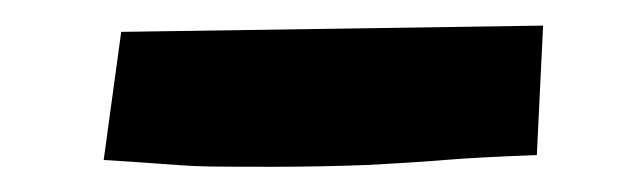

<svg xmlns="http://www.w3.org/2000/svg" viewBox="-20 -332 500 150"><path d="M74.7 -307.1 404.3 -312 399.4 -210.9Q352.1 -209 331.1 -207.3Q310.1 -205.6 296.4 -204.8Q282.7 -204.1 266.6 -203.1Q229 -201.7 193.8 -201.7Q158.7 -201.7 145.3 -201.9Q131.8 -202.1 121.1 -202.9Q110.4 -203.6 97.4 -204.6Q84.5 -205.6 61 -207Z"/></svg>

Font: Passero One
Style: Regular
Weight: 400
Designer: Viktoriya Grabowska
Foundry: Viktoriya Grabowska
Version: Version 1.003